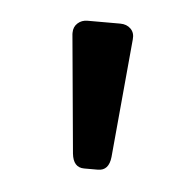

<svg xmlns="http://www.w3.org/2000/svg" viewBox="-30 -740 267 263"><g transform="rotate(5 103.5 -609.0)"><path d="M113 -508H94Q79 -508 77 -527L62 -690V-692Q62 -700 67.5 -705Q73 -710 81 -710H126Q135 -710 140.5 -704.5Q146 -699 145 -690L130 -527Q128 -508 113 -508Z"/></g></svg>

Font: Rubik
Style: Regular
Weight: 300
Designer: Hubert & Fischer
Foundry: Hubert & Fischer
Version: Version 1.100